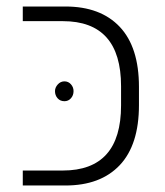

<svg xmlns="http://www.w3.org/2000/svg" viewBox="-20 -570 507 590"><path d="M50 0V-46H173Q352 -46 352 -246V-305Q352 -505 173 -505H50V-550H181Q289 -550 348 -487.5Q407 -425 407 -303V-247Q407 -125 348 -62.5Q289 0 181 0ZM206 -290Q206 -277 198 -268Q190 -259 178 -259Q165 -259 157 -268Q149 -277 149 -290Q149 -301 157.5 -310.5Q166 -320 178 -320Q190 -320 198 -311Q206 -302 206 -290Z"/></svg>

Font: Assistant Light
Style: Regular
Weight: 300
Designer: Hebrew By Ben Nathan, Latin by Paul Hunt
Version: Version 2.001;PS 002.001;hotconv 1.0.88;makeotf.lib2.5.64775